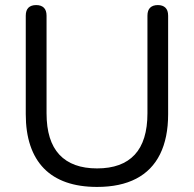

<svg xmlns="http://www.w3.org/2000/svg" viewBox="-20 -732 768 761"><path d="M364.7 8.9Q295.4 8.9 242.6 -9.5Q189.7 -28 154.1 -64.4Q118.5 -100.9 100.3 -154.8Q82.1 -208.6 82.1 -279.5V-669.7Q82.1 -691.1 92.7 -701.5Q103.4 -711.9 123.3 -711.9Q143.1 -711.9 153.8 -701.5Q164.5 -691.1 164.5 -669.7V-283.1Q164.5 -173.3 215.4 -118.9Q266.3 -64.5 364.7 -64.5Q463.6 -64.5 514 -118.9Q564.4 -173.3 564.4 -283.1V-669.7Q564.4 -691.1 575.1 -701.5Q585.8 -711.9 605.7 -711.9Q625 -711.9 635.7 -701.5Q646.4 -691.1 646.4 -669.7V-279.5Q646.4 -185.7 614.5 -121.1Q582.6 -56.5 519.7 -23.8Q456.9 8.9 364.7 8.9Z"/></svg>

Font: Nunito ExtraLight
Style: Regular
Weight: 200
Designer: Vernon Adams
Foundry: Vernon Adams
Version: Version 3.602